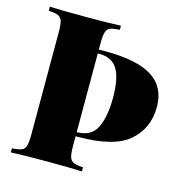

<svg xmlns="http://www.w3.org/2000/svg" viewBox="-105 -804 858 901"><g transform="rotate(15 324.0 -354.0)"><path d="M301.3 -106Q301.3 -68.4 306.6 -51.3Q312 -34.2 326.4 -27.8Q340.8 -21.5 372.6 -20V0Q314 -2.9 205.6 -2.9Q84.5 -2.9 27.3 0V-20Q59.6 -21.5 74 -27.8Q88.4 -34.2 93.5 -51.3Q98.6 -68.4 98.6 -106V-602.1Q98.6 -639.6 93.3 -656.7Q87.9 -673.8 73.5 -680.2Q59.1 -686.5 27.3 -688V-708Q84.5 -705.1 205.6 -705.1Q314 -705.1 372.6 -708V-688Q340.3 -686.5 325.9 -680.2Q311.5 -673.8 306.4 -656.7Q301.3 -639.6 301.3 -602.1V-572.8L333.5 -573.2Q486.3 -573.2 560.3 -526.9Q634.3 -480.5 634.3 -382.8Q634.3 -279.8 561.3 -215.8Q488.3 -151.9 311.5 -151.9H301.3ZM301.3 -554.2V-171.9Q371.6 -171.9 397.9 -225.6Q424.3 -279.3 424.3 -372.1Q424.3 -464.8 397.7 -509.5Q371.1 -554.2 308.6 -554.2Z"/></g></svg>

Font: TypoPRO Playfair Display
Style: Regular
Weight: 900
Designer: Claus Eggers Sørensen
Foundry: Claus Eggers Sørensen
Version: Version 1.004;PS 001.004;hotconv 1.0.70;makeotf.lib2.5.58329